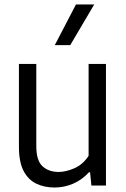

<svg xmlns="http://www.w3.org/2000/svg" viewBox="-20 -828 562 857"><path d="M223.5 9Q178 9 142 -8.2Q106 -25.5 85.2 -65.2Q64.5 -105 64.5 -173V-542.5H142V-176.5Q142 -111 169.8 -85.8Q197.5 -60.5 242 -60.5Q274 -60.5 312 -77Q350 -93.5 375.5 -132.5V-542.5H453V0H388L382 -59H377Q346 -25 306.2 -8Q266.5 9 223.5 9ZM224.5 -626.5 319 -808H400.5L293.5 -626.5Z"/></svg>

Font: Encode Sans SmCnd
Style: Regular
Weight: 400
Width: 4
Designer: Multiple Designers
Foundry: Impallari Type
Version: Version 3.002; ttfautohint (v1.8.3) -l 8 -r 50 -G 200 -x 14 